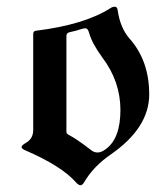

<svg xmlns="http://www.w3.org/2000/svg" viewBox="-20 -543 498 573"><path d="M56.6 -116.2Q79.1 -128.9 79.1 -154.8V-441.4Q79.1 -450.2 86.9 -451.2Q232.4 -469.2 310.1 -519Q315.9 -522.9 322.8 -522.9Q329.6 -522.9 331.1 -513.2Q338.4 -460 366.7 -427.7Q425.3 -361.8 425.3 -261.2Q425.3 -161.6 310.5 -82Q258.3 -45.9 231.4 0.5Q226.1 9.8 220.2 9.8Q214.4 9.8 207 1.5Q163.6 -47.9 54.7 -94.7Q44.4 -99.1 44.4 -104.2Q44.4 -109.4 56.6 -116.2ZM178.2 -149.9Q178.2 -144 184.1 -141.1Q210.4 -127.4 252.9 -94.2Q261.2 -87.9 271.7 -87.9Q282.2 -87.9 295.9 -98.1Q339.4 -129.9 339.4 -214.8Q339.4 -299.8 285.6 -371.1Q254.9 -413.1 246.1 -444.3Q242.2 -458.5 235.4 -458.5Q228.5 -458.5 222.2 -456.1Q210 -451.7 187.5 -446.8Q178.2 -444.8 178.2 -435.5Z"/></svg>

Font: UnifrakturMaguntia19
Style: Book
Weight: 400
Designer: j. 'mach' wust, Gerrit Ansmann, Georg Duffner, based on a font by Peter Wiegel, original typeface by Carl Albert Fahrenw
Version: Version 2017-03-19